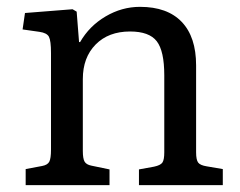

<svg xmlns="http://www.w3.org/2000/svg" viewBox="-20 -541 702 561"><path d="M55 0V-47L103 -56Q119 -59 124 -68.5Q129 -78 129 -104V-386Q129 -422 123 -433.5Q117 -445 95 -448L46 -455L53 -503L192 -514L204 -507L211 -418H214Q241 -465 288.5 -493Q336 -521 389 -521Q469 -521 511 -477Q553 -433 553 -350V-96Q553 -74 559 -66Q565 -58 584 -55L631 -47V0H386V-46L430 -54Q449 -58 454.5 -66Q460 -74 460 -96V-321Q460 -392 438 -420.5Q416 -449 360 -449Q297 -449 259.5 -411Q222 -373 222 -310V-100Q222 -78 227 -69Q232 -60 247 -57L300 -46V0Z"/></svg>

Font: Literata 12pt
Style: Regular
Weight: 400
Designer: Latin by Veronika Burian and Jose Scaglione. Greek by Irene Vlachou. Cyrillic by Vera Evstafieva.
Foundry: TypeTogether
Version: Version 3.002